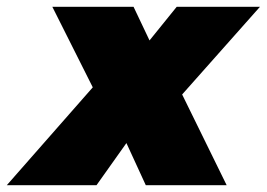

<svg xmlns="http://www.w3.org/2000/svg" viewBox="-76 -545 785 565"><path d="M-56 0 197 -288 78 -525H317L364 -426L444 -525H689L460 -267L591 0H353L296 -124L208 0Z"/></svg>

Font: REM Black
Style: Italic
Weight: 900
Italic angle: -11°
Designer: Octavio Pardo
Foundry: Ashler Design
Version: Version 1.005;gftools[0.9.28]